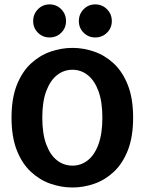

<svg xmlns="http://www.w3.org/2000/svg" viewBox="-20 -843 659 874"><path d="M310 10.5Q259.5 10.5 210.2 -6.5Q161 -23.5 120.8 -60.8Q80.5 -98 56.5 -159Q32.5 -220 32.5 -307.5Q32.5 -395 56.5 -455.8Q80.5 -516.5 120.8 -553.8Q161 -591 210.2 -608Q259.5 -625 310 -625Q360 -625 409 -608Q458 -591 498 -553.8Q538 -516.5 562 -455.8Q586 -395 586 -307.5Q586 -220 562 -159Q538 -98 498 -60.8Q458 -23.5 409 -6.5Q360 10.5 310 10.5ZM310 -89Q348.5 -89 379.5 -113.2Q410.5 -137.5 428.2 -186Q446 -234.5 446 -307.5Q446 -380 428.2 -428.2Q410.5 -476.5 379.5 -501Q348.5 -525.5 310 -525.5Q270.5 -525.5 239.5 -501Q208.5 -476.5 190.5 -428.2Q172.5 -380 172.5 -307.5Q172.5 -234.5 190.5 -186Q208.5 -137.5 239.5 -113.2Q270.5 -89 310 -89ZM205.5 -672.5Q174.5 -672.5 152.8 -694Q131 -715.5 131 -747Q131 -779 152.8 -801Q174.5 -823 205.5 -823Q237 -823 258.8 -801Q280.5 -779 280.5 -747Q280.5 -715.5 258.8 -694Q237 -672.5 205.5 -672.5ZM413.5 -672.5Q382.5 -672.5 360.8 -694Q339 -715.5 339 -747Q339 -779 360.8 -801Q382.5 -823 413.5 -823Q445 -823 467 -801Q489 -779 489 -747Q489 -715.5 467 -694Q445 -672.5 413.5 -672.5Z"/></svg>

Font: Sono Monospace SemiBold
Style: Regular
Weight: 600
Designer: Tyler Finck
Foundry: Tyler Finck
Version: Version 2.112